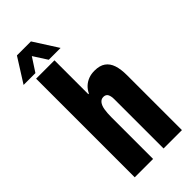

<svg xmlns="http://www.w3.org/2000/svg" viewBox="-304 -940 998 998"><g transform="rotate(-45 195.5 -440.5)"><path d="M39 0V-725H174V-476H178Q189 -498 204 -511.5Q219 -525 238.5 -532.5Q258 -540 283 -540Q321 -540 343.5 -524Q366 -508 376 -478Q386 -448 386 -403V0H251V-361Q251 -372 249.5 -381Q248 -390 244.5 -397Q241 -404 234.5 -407.5Q228 -411 219 -411Q203 -411 192.5 -398Q182 -385 178 -361.5Q174 -338 174 -305V0ZM-30 -748 54 -881H157L242 -748H155L87 -854H126L57 -748Z"/></g></svg>

Font: Archivo ExtraCondensed ExtraBold
Style: Regular
Weight: 800
Width: 2
Designer: Hector Gatti
Foundry: Omnibus-Type
Version: Version 2.001